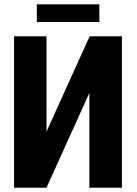

<svg xmlns="http://www.w3.org/2000/svg" viewBox="-20 -881 643 901"><path d="M198.2 -263.2 400.9 -710.9H552.2V0H399.4V-444.8L198.2 0H45.9V-710.9H198.2ZM446.3 -860.8V-777.8H152.8V-860.8Z"/></svg>

Font: Roboto Condensed ExtraBold
Style: Regular
Weight: 800
Designer: Christian Robertson
Foundry: Google
Version: Version 3.008; 2023